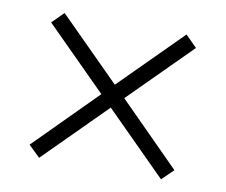

<svg xmlns="http://www.w3.org/2000/svg" viewBox="-59 -590 718 611"><g transform="rotate(10 300.0 -284.0)"><path d="M103 -50 66 -86 263 -284 66 -481 103 -518 300 -321 497 -518 534 -481 337 -284 534 -86 497 -50 300 -247Z"/></g></svg>

Font: Nunito Sans 10pt Light
Style: Regular
Weight: 300
Designer: Vernon Adams
Foundry: Vernon Adams
Version: Version 3.101;gftools[0.9.27]